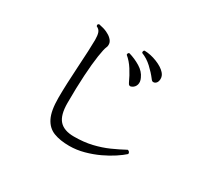

<svg xmlns="http://www.w3.org/2000/svg" viewBox="-151 -977 1301 1214"><g transform="rotate(30 500.0 -370.5)"><path d="M472 10Q406 10 359 -8Q312 -26 287 -75.5Q262 -125 262 -220Q262 -267 264.5 -328Q267 -389 271 -452Q275 -515 277.5 -568.5Q280 -622 280 -652Q280 -684 273.5 -703.5Q267 -723 246 -732Q239 -746 253 -751Q290 -744 313.5 -733Q337 -722 350 -709Q367 -693 369 -676Q371 -659 365 -647Q357 -630 348 -571Q339 -512 333.5 -422Q328 -332 328 -220Q328 -132 362 -94Q396 -56 469 -56Q541 -56 600 -70Q659 -84 709.5 -106.5Q760 -129 806 -154Q814 -153 819 -146.5Q824 -140 822 -132Q800 -112 763 -87.5Q726 -63 679 -41Q632 -19 579 -4.5Q526 10 472 10ZM630 -513Q610 -502 600 -526Q582 -566 557 -605.5Q532 -645 500 -671Q499 -677 501.5 -682Q504 -687 510 -688Q555 -675 594.5 -651Q634 -627 650 -590Q662 -565 656 -544Q650 -523 630 -513ZM747 -610Q740 -605 731 -605Q722 -605 713 -618Q688 -651 654 -682.5Q620 -714 579 -730Q576 -736 578 -742Q580 -748 585 -750Q630 -749 676.5 -730.5Q723 -712 746 -686Q763 -667 762 -643.5Q761 -620 747 -610Z"/></g></svg>

Font: Zen Old Mincho
Style: Regular
Weight: 400
Designer: Yoshimichi Ohira
Foundry: Positype
Version: Version 1.001